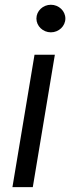

<svg xmlns="http://www.w3.org/2000/svg" viewBox="-20 -771 289 791"><path d="M31.2 0H115.1L206 -545.5H122.2ZM130 -694.6C130 -663.4 157 -637.8 189.6 -637.8C222.3 -637.8 249.3 -663.4 249.3 -694.6C249.3 -725.9 222.3 -751.4 189.6 -751.4C157 -751.4 130 -725.9 130 -694.6Z"/></svg>

Font: Margiela Sans
Style: Italic
Weight: 400
Italic angle: -9.39999°
Designer: Stefan Endress, Andreas Faust
Version: Version 1.100;FEAKit 1.0